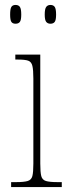

<svg xmlns="http://www.w3.org/2000/svg" viewBox="-20 -757 277 777"><path d="M25 0V-20H45Q77 -20 92 -24.5Q107 -29 111 -44.5Q115 -60 115 -95V-439Q115 -474 111 -490.5Q107 -507 94 -511.5Q81 -516 51 -516H42V-536H143V-95Q143 -60 147 -44.5Q151 -29 166 -24.5Q181 -20 213 -20H230V0ZM184 -661Q173 -661 167 -668.5Q161 -676 161 -698Q161 -721 167 -729Q173 -737 184 -737Q196 -737 201.5 -729Q207 -721 207 -698Q207 -676 201.5 -668.5Q196 -661 184 -661ZM43 -661Q31 -661 26 -668.5Q21 -676 21 -698Q21 -721 26 -729Q31 -737 43 -737Q55 -737 60.5 -729Q66 -721 66 -698Q66 -676 60.5 -668.5Q55 -661 43 -661Z"/></svg>

Font: Noto Serif Tamil Condensed Thin
Style: Italic
Weight: 100
Width: 3
Italic angle: -12°
Designer: Indian Type Foundry, Tom Grace, and the Monotype Design Team
Foundry: Monotype Imaging Inc.
Version: Version 2.003; ttfautohint (v1.8.4.7-5d5b)